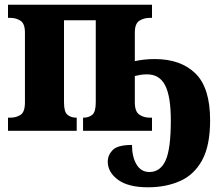

<svg xmlns="http://www.w3.org/2000/svg" viewBox="-20 -556 943 816"><path d="M609 240Q525 240 481.5 208Q438 176 438 131Q438 103 459 81.5Q480 60 541 60Q541 110 560 142.5Q579 175 615 175Q661 175 683.5 126.5Q706 78 706 -44Q706 -146 682 -193Q658 -240 605 -240Q590 -240 577.5 -238Q565 -236 553 -233V-121Q553 -82 572 -69Q591 -56 615 -56H626V0H333V-56H336Q357 -56 372 -68Q387 -80 387 -121V-470H252V-121Q252 -80 267 -68Q282 -56 303 -56H306V0H14V-56H25Q49 -56 67.5 -68Q86 -80 86 -121V-417Q86 -456 67 -468Q48 -480 25 -480H14V-536H626V-480H615Q592 -480 572.5 -468Q553 -456 553 -417V-296Q570 -300 591 -302.5Q612 -305 638 -305Q748 -305 810.5 -244Q873 -183 873 -45Q873 63 839 125Q805 187 745 213.5Q685 240 609 240Z"/></svg>

Font: Noto Serif SemiCondensed ExtraBold
Style: Regular
Weight: 800
Width: 4
Designer: Monotype Design Team
Foundry: Monotype Imaging Inc.
Version: Version 2.015